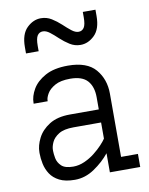

<svg xmlns="http://www.w3.org/2000/svg" viewBox="-85 -809 679 876"><g transform="rotate(-10 255.0 -370.5)"><path d="M70.8 -600.6V-629.9Q70.8 -689.9 100.1 -718.5Q129.4 -747.1 165 -747.1Q191.9 -747.1 214.1 -733.4Q236.3 -719.7 256.3 -701.2Q275.4 -683.1 292.5 -669.7Q309.6 -656.2 324.7 -656.2Q340.8 -656.2 349.9 -669.7Q358.9 -683.1 358.9 -717.8V-742.2H417.5V-712.9Q417.5 -652.8 388.2 -624.3Q358.9 -595.7 323.2 -595.7Q296.4 -595.7 273.9 -609.9Q251.5 -624 231.4 -642.6Q211.9 -661.1 195.3 -673.8Q178.7 -686.5 163.6 -686.5Q147.5 -686.5 138.4 -673.1Q129.4 -659.7 129.4 -625V-600.6ZM190.9 5.9Q147 5.9 119.6 -8.1Q92.3 -22 77.9 -44.2Q63.5 -66.4 58.1 -92Q52.7 -117.7 52.7 -140.6V-146Q52.7 -176.8 69.8 -210.7Q86.9 -244.6 124 -268.1Q161.1 -291.5 220.2 -291.5H353.5V-347.7Q353.5 -397 328.9 -424.6Q304.2 -452.1 249 -452.1Q204.1 -452.1 178.2 -437.5Q152.3 -422.9 141.4 -404.1Q130.4 -385.3 130.4 -372.1V-368.7H65.4V-372.1Q65.4 -402.8 84.2 -435.3Q103 -467.8 143.6 -490.2Q184.1 -512.7 249 -512.7Q337.4 -512.7 376.7 -466.6Q416 -420.4 416 -353.5V-60.5H494.1V0H353.5V-88.4Q324.2 -51.8 281.5 -22.9Q238.8 5.9 190.9 5.9ZM225.6 -231Q181.2 -231 157.2 -216.1Q133.3 -201.2 124.3 -181.4Q115.2 -161.6 115.2 -146V-140.6Q115.2 -127.9 118.9 -107.4Q122.6 -86.9 139.2 -70.8Q155.8 -54.7 194.3 -54.7Q220.7 -54.7 246.3 -66.2Q272 -77.6 293.7 -94.7Q315.4 -111.8 331.1 -128.7Q346.7 -145.5 353.5 -156.2V-231Z"/></g></svg>

Font: Kay Pho Du
Style: Regular
Weight: 400
Designer: Victor Gaultney, Khu Oo Reh
Foundry: SIL International
Version: Version 3.000